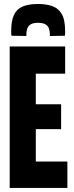

<svg xmlns="http://www.w3.org/2000/svg" viewBox="-20 -930 365 950"><path d="M28 0V-700H302.4V-565.6H157.2V-414H282.4V-291H157.2V-130.6H313.4V0ZM168.4 -910.3Q207.4 -910.3 237.6 -900.2Q267.8 -890.1 285 -861.5Q302.2 -832.9 302.2 -776.7Q302.2 -770.9 302.2 -764.6Q302.2 -758.3 301.2 -753.1L226.8 -751.9Q226.8 -754.1 226.8 -755.7Q226.8 -757.3 226.8 -759.3Q226.8 -775.5 222.3 -788.7Q217.8 -801.9 204.9 -809.5Q192 -817.1 168.4 -817.1Q144.2 -817.1 131.8 -809.5Q119.4 -801.9 114.9 -788.7Q110.4 -775.5 110.4 -759.3Q110.4 -757.3 110.4 -755.7Q110.4 -754.1 110.4 -751.9L36.4 -753.1Q35.4 -758.3 35.4 -764.6Q35.4 -770.9 35.4 -776.7Q35.4 -826.3 48.9 -855.7Q62.4 -885.1 91.9 -897.7Q121.4 -910.3 168.4 -910.3Z"/></svg>

Font: Georama ExtraCondensed Thin
Style: Regular
Weight: 100
Width: 2
Designer: Jean-Baptiste Levee
Foundry: Production Type
Version: Version 1.001